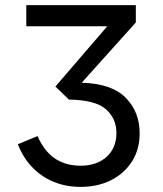

<svg xmlns="http://www.w3.org/2000/svg" viewBox="-20 -720 637 752"><path d="M296 12Q238 12 189.8 -8Q141.5 -28 105.8 -65.5Q70 -103 50 -155L127 -187Q153.5 -127 195.5 -99Q237.5 -71 296 -71Q359 -71 397.5 -105.8Q436 -140.5 436 -199Q436 -256 394.8 -292.2Q353.5 -328.5 250 -330L197 -381L400 -617H83V-700H512V-632L300 -396Q418 -392.5 472.5 -337Q527 -281.5 527 -198Q527 -135 497 -87.8Q467 -40.5 414.8 -14.2Q362.5 12 296 12Z"/></svg>

Font: Overpass
Style: Regular
Weight: 400
Designer: Delve Withrington, Dave Bailey, Thomas Jockin
Foundry: Delve Fonts LLC
Version: Version 4.000